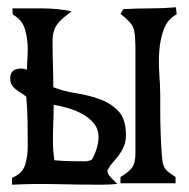

<svg xmlns="http://www.w3.org/2000/svg" viewBox="-20 -503 518 526"><path d="M121 -65 129 -64 130 -59ZM125 -116Q125 -103 126 -90Q127 -77 129 -64Q150 -62 171.5 -61.5Q193 -61 214 -61Q221 -61 231 -65Q239 -77 244.5 -95Q250 -113 250 -127Q250 -149 237.5 -164.5Q225 -180 206 -190.5Q187 -201 166 -207Q145 -213 127 -216Q127 -191 126 -166Q125 -141 125 -116ZM257 3Q195 3 135 1.5Q75 0 13 3V-16Q41 -27 48.5 -50.5Q56 -74 56 -101Q56 -135 55.5 -169Q55 -203 52 -238Q45 -244 37.5 -248.5Q30 -253 23.5 -258Q17 -263 12.5 -270Q8 -277 8 -288Q8 -308 23.5 -313Q39 -318 54 -312Q54 -326 55 -340.5Q56 -355 56 -369Q56 -396 48.5 -422.5Q41 -449 15 -463L14 -480Q52 -480 95 -480Q138 -480 176 -472Q164 -463 154.5 -455Q145 -447 138 -438Q131 -429 127.5 -417.5Q124 -406 124 -390Q124 -358 125 -327Q126 -296 126 -264Q154 -253 189 -247.5Q224 -242 254 -231Q284 -220 304.5 -198.5Q325 -177 325 -133Q325 -116 320 -103.5Q315 -91 307 -80Q299 -69 290 -59Q281 -49 274 -36Q274 -27 284.5 -16Q295 -5 301 1Q290 2 279 2.5Q268 3 257 3ZM318 -478Q354 -480 390 -480Q426 -480 462 -483L464 -464Q439 -450 429 -423.5Q419 -397 416.5 -365Q414 -333 416.5 -300Q419 -267 419 -241Q419 -230 419 -201.5Q419 -173 420 -141Q421 -109 423 -82Q425 -55 429 -47Q434 -37 443 -30.5Q452 -24 461 -18V-1H310V-18Q332 -31 341.5 -43.5Q351 -56 351 -83V-374Q351 -398 348 -417Q345 -436 325 -452H326L310 -465Z"/></svg>

Font: Germanica
Style: Regular
Weight: 400
Designer: Peter Wiegel
Foundry: Peter Wiegel